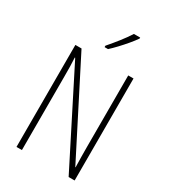

<svg xmlns="http://www.w3.org/2000/svg" viewBox="-226 -1056 1027 1164"><g transform="rotate(30 287.5 -474.5)"><path d="M491 0H449L122 -646H119Q121 -616 121.5 -584.5Q122 -553 122 -512V0H84V-714H127L454 -72H456Q455 -108 454.5 -146Q454 -184 454 -211V-714H491ZM402 -942Q386 -919 362.5 -891Q339 -863 314 -836.5Q289 -810 268 -791H244V-801Q276 -838 305.5 -875.5Q335 -913 358 -949H402Z"/></g></svg>

Font: Noto Sans Khmer UI Condensed ExtraLight
Style: Regular
Weight: 200
Width: 3
Designer: Danh Hong and the Monotype Design Team
Foundry: Monotype Imaging Inc.
Version: Version 2.002; ttfautohint (v1.8.4.7-5d5b)